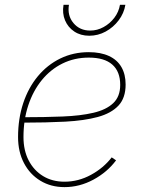

<svg xmlns="http://www.w3.org/2000/svg" viewBox="-20 -766 584 794"><path d="M246.6 7.8Q190.4 7.8 147 -18.6Q103.5 -44.9 79.1 -91.6Q54.7 -138.2 54.7 -199.2Q54.7 -274.9 75.9 -339.1Q97.2 -403.3 136.5 -450.7Q175.8 -498 229.5 -524.2Q283.2 -550.3 347.2 -550.3Q396.5 -550.3 430.7 -534.4Q464.8 -518.6 482.2 -488.5Q499.5 -458.5 499.5 -416.5Q499.5 -360.8 469.7 -329.1Q439.9 -297.4 384.3 -282.2Q328.6 -267.1 249.8 -262.9Q170.9 -258.8 73.7 -258.8V-281.2Q164.6 -281.2 238.8 -284.2Q313 -287.1 366.2 -299.6Q419.4 -312 448.2 -339.4Q477.1 -366.7 477.1 -415Q477.1 -470.2 444.3 -499Q411.6 -527.8 347.2 -527.8Q288.1 -527.8 238.5 -503.4Q189 -479 152.8 -434.6Q116.7 -390.1 96.9 -330.3Q77.1 -270.5 77.1 -199.2Q77.1 -144 98.6 -102.5Q120.1 -61 158.2 -37.8Q196.3 -14.6 246.6 -14.6Q304.2 -14.6 356.2 -43Q408.2 -71.3 441.9 -115.2L460 -103Q423.8 -54.2 366.5 -23.2Q309.1 7.8 246.6 7.8ZM349.1 -618.2Q313.5 -618.2 287.4 -635.5Q261.2 -652.8 249 -681.9Q236.8 -710.9 242.7 -746.1H265.1Q257.8 -701.7 283.7 -670.7Q309.6 -639.6 353 -639.6Q382.3 -639.6 408.4 -654.1Q434.6 -668.5 452.9 -692.6Q471.2 -716.8 476.1 -746.1H498.5Q492.7 -710.9 470.7 -681.9Q448.7 -652.8 417 -635.5Q385.3 -618.2 349.1 -618.2Z"/></svg>

Font: Inter 16pt Thin
Style: Italic
Weight: 250
Italic angle: -9.3988°
Version: Version 4.001;git-66647c0bb